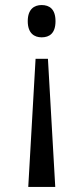

<svg xmlns="http://www.w3.org/2000/svg" viewBox="-20 -561 331 761"><path d="M145 -541C116 -541 90 -525 90 -477C90 -429 116 -413 145 -413C176 -413 200 -429 200 -477C200 -525 176 -541 145 -541ZM170 -328H121L92 180H199Z"/></svg>

Font: Noto Serif Sinhala Condensed
Style: Regular
Weight: 400
Width: 3
Designer: Jelle Bosma - Monotype Design Team
Foundry: Monotype Imaging Inc.
Version: Version 2.007